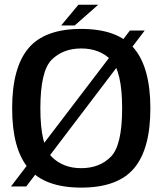

<svg xmlns="http://www.w3.org/2000/svg" viewBox="-20 -806 670 830"><path d="M27.5 0H93.5L605.5 -674H541.5ZM331 5Q489 5 559.5 -78.5Q630 -162 630 -337.5Q630 -513 559.5 -597Q489 -681 331 -681Q173 -681 102.8 -597.2Q32.5 -513.5 32.5 -337.5Q32.5 -162 103 -78.5Q173.5 5 331 5ZM331 -79Q252.5 -79 203.5 -128.2Q154.5 -177.5 154.5 -337.5Q154.5 -499 203.5 -547.8Q252.5 -596.5 331 -596.5Q410 -596.5 459 -547.8Q508 -499 508 -337.5Q508 -177.5 459 -128.2Q410 -79 331 -79ZM244.5 -696H303L404.5 -785.5H319Z"/></svg>

Font: Anybody Thin Medium
Style: Regular
Weight: 500
Version: Version 1.113;gftools[0.9.25]